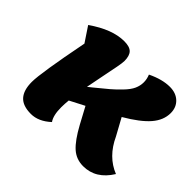

<svg xmlns="http://www.w3.org/2000/svg" viewBox="-141 -798 1021 1021"><g transform="rotate(45 369.5 -287.5)"><path d="M192 25Q131 25 103 -6Q75 -37 75 -99Q75 -166 129 -441L73 -525Q180 -600 270 -600Q311 -600 328 -582.5Q345 -565 345 -526Q345 -512 338.5 -477.5Q332 -443 320 -384.5Q308 -326 301 -288L325 -307Q374 -347 397 -366.5Q420 -386 448 -415Q476 -444 487 -468.5Q498 -493 498 -519Q498 -543 488 -567Q556 -600 613 -600Q659 -600 687 -573.5Q715 -547 715 -504Q715 -451 674.5 -404Q634 -357 545 -305L597 -210Q645 -106 738 -69Q680 25 585 25Q533 25 496 -8Q459 -41 417 -118L367 -211L284 -168Q281 -139 281 -115Q281 -53 302 -24Q249 25 192 25Z"/></g></svg>

Font: Lemonada
Style: Bold
Weight: 700
Designer: Mohamed Gaber (Arabic), Eduardo Tunni (Latin)
Foundry: Kief Type Foundry
Version: Version 4.004